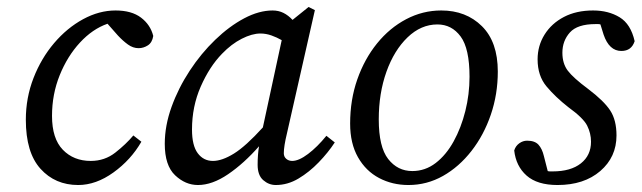

<svg xmlns="http://www.w3.org/2000/svg" viewBox="-20 -517 1838 550"><path d="M204 13Q138 13 96 -33.5Q54 -80 54 -174Q54 -237 76 -293.5Q98 -350 135 -393.5Q172 -437 218 -462Q264 -487 311 -487Q357 -487 384 -466.5Q411 -446 419 -414Q416 -395 403.5 -387Q391 -379 377 -379Q361 -379 346.5 -389.5Q332 -400 318 -415L288 -449Q245 -434 209 -395Q173 -356 151 -301.5Q129 -247 129 -185Q129 -120 160 -88Q191 -56 240 -56Q280 -56 310.5 -80Q341 -104 362 -129L385 -111Q355 -59 305 -23Q255 13 204 13Z M530 -146Q530 -100 546.5 -78Q563 -56 590 -56Q616 -56 650 -77Q684 -98 733 -152L787 -402Q773 -410 757.5 -415.5Q742 -421 726 -421Q702 -421 672.5 -406Q643 -391 616 -363Q580 -326 555 -269Q530 -212 530 -146ZM770 13Q750 13 734 -1Q718 -15 718 -45Q718 -74 722 -98Q679 -49 633.5 -18Q588 13 547 13Q511 13 481.5 -15Q452 -43 452 -105Q452 -157 471.5 -211Q491 -265 523.5 -314.5Q556 -364 596.5 -403Q637 -442 679.5 -464.5Q722 -487 761 -487Q778 -487 792 -480Q806 -473 818 -460L864 -497L882 -488L802 -135Q793 -98 793 -78Q793 -68 800 -62Q807 -56 817 -56Q836 -56 862.5 -76Q889 -96 915 -128L939 -109Q920 -80 893 -52Q866 -24 835 -5.5Q804 13 770 13Z M1150 13Q1104 13 1066 -7Q1028 -27 1005.5 -66.5Q983 -106 983 -163Q983 -231 1003.5 -289.5Q1024 -348 1060 -392.5Q1096 -437 1143.5 -462Q1191 -487 1244 -487Q1315 -487 1360.5 -442Q1406 -397 1406 -312Q1406 -247 1386 -188.5Q1366 -130 1330.5 -84.5Q1295 -39 1249 -13Q1203 13 1150 13ZM1161 -27Q1198 -27 1228 -50Q1258 -73 1279.5 -112Q1301 -151 1313 -199Q1325 -247 1325 -297Q1325 -378 1299.5 -412.5Q1274 -447 1233 -447Q1186 -447 1147.5 -410Q1109 -373 1087 -311.5Q1065 -250 1065 -175Q1065 -96 1092 -61.5Q1119 -27 1161 -27Z M1746 -129Q1746 -67 1699.5 -27Q1653 13 1577 13Q1519 13 1488.5 -14Q1458 -41 1453 -86Q1457 -99 1467.5 -106.5Q1478 -114 1490 -114Q1512 -114 1522.5 -102.5Q1533 -91 1538 -70L1549 -27Q1552 -26 1555.5 -26Q1559 -26 1563 -26Q1615 -26 1644 -49Q1673 -72 1673 -111Q1673 -135 1662 -157Q1651 -179 1608 -210Q1571 -239 1545.5 -269.5Q1520 -300 1520 -347Q1520 -386 1540 -418Q1560 -450 1595.5 -468.5Q1631 -487 1679 -487Q1723 -487 1755 -467.5Q1787 -448 1798 -399Q1789 -371 1760 -371Q1725 -371 1709 -418L1700 -447Q1697 -448 1693.5 -448Q1690 -448 1686 -448Q1634 -448 1612.5 -424Q1591 -400 1591 -366Q1591 -335 1606.5 -314.5Q1622 -294 1665 -262Q1710 -228 1728 -200.5Q1746 -173 1746 -129Z"/></svg>

Font: Source Serif Pro
Style: Italic
Weight: 400
Italic angle: -12°
Designer: Frank Grießhammer
Foundry: Adobe Systems Incorporated
Version: Version 3.001;hotconv 1.0.111;makeotfexe 2.5.65597